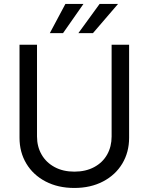

<svg xmlns="http://www.w3.org/2000/svg" viewBox="-20 -932 747 965"><path d="M628.9 -707V-239.3Q628.9 -167 594.7 -109.9Q560.5 -52.7 498 -20Q435.5 12.7 353.5 12.7Q271.5 12.7 209 -20Q146.5 -52.7 112.3 -109.9Q78.1 -167 78.1 -239.3V-707H166V-246.1Q166 -195.3 189 -155.3Q211.9 -115.2 254.4 -92.3Q296.9 -69.3 353.5 -69.3Q411.1 -69.3 453.6 -92.3Q496.1 -115.2 518.6 -155.3Q541 -195.3 541 -246.1V-707ZM480.5 -912.1H573.2L447.3 -765.6H374ZM308.6 -912.1H399.4L296.9 -765.6H230.5Z"/></svg>

Font: WEMIX Pretendard Variable
Style: Regular
Weight: 400
Designer: Base glyphs from Inter by Rasmus Andersson; Hangeul glyphs from Noto Sans CJK(Source Han Sans) by Jang Soo-young and Kan
Foundry: Kil Hyung-jin
Version: Version 1.000;Glyphs 3.2 (3208)